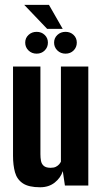

<svg xmlns="http://www.w3.org/2000/svg" viewBox="-20 -772 425 799"><path d="M147.1 7.3Q99.3 7.3 75 -9.1Q50.6 -25.5 42.4 -55Q34.2 -84.5 34.2 -123.7V-495H148.2V-130.6Q148.2 -115.6 150.5 -102.8Q152.9 -89.9 162.1 -81.8Q171.4 -73.7 190.7 -73.7Q204.2 -73.7 212.6 -78Q221 -82.3 226.1 -88.2Q231.1 -94.1 233.5 -99.3V-495H347.5V0H250.1L241.3 -59.9Q232.6 -32.1 207.9 -12.4Q183.2 7.3 147.1 7.3ZM132.5 -548.7Q112.2 -548.7 98.6 -562Q84.9 -575.4 84.9 -594.6Q84.9 -613.8 98.6 -626.6Q112.2 -639.5 132.5 -639.5Q152.7 -639.5 166 -626.6Q179.4 -613.8 179.4 -594.6Q179.4 -575.4 166 -562Q152.7 -548.7 132.5 -548.7ZM252.7 -548.7Q232.5 -548.7 218.8 -562Q205.1 -575.4 205.1 -594.6Q205.1 -613.8 218.8 -626.6Q232.5 -639.5 252.7 -639.5Q273 -639.5 286.3 -626.6Q299.6 -613.8 299.6 -594.6Q299.6 -575.4 286.3 -562Q273 -548.7 252.7 -548.7ZM176.3 -651.8 80.8 -751.8H183.7L241 -651.8Z"/></svg>

Font: Alumni Sans Thin
Style: Regular
Weight: 100
Designer: Robert E. Leuschke
Foundry: Robert E. Leuschke
Version: Version 1.018